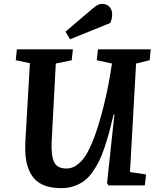

<svg xmlns="http://www.w3.org/2000/svg" viewBox="-20 -954 809 988"><path d="M457 -910.2Q473.1 -923.8 483.4 -929Q493.7 -934.1 506.8 -934.1Q527.8 -934.1 542.5 -919.7Q557.1 -905.3 557.1 -879.9Q557.1 -858.4 547.9 -835.9L340.8 -752L316.9 -791ZM648.9 -68.8 731.9 -56.2 725.1 0H538.1L530.8 -12.2L568.8 -365.2H564.9Q552.2 -312.5 542.2 -274.9Q532.2 -237.3 517.8 -194.8Q503.4 -152.3 489 -123.5Q474.6 -94.7 454.6 -66.7Q434.6 -38.6 411.9 -22.2Q389.2 -5.9 359.6 4.2Q330.1 14.2 294.9 14.2Q238.8 14.2 200.7 -2.9Q162.6 -20 142.1 -53.5Q121.6 -86.9 114.5 -129.9Q107.4 -172.9 110.8 -231L133.8 -628.9L61 -644L66.9 -700.2H355L349.1 -644L267.1 -627L246.1 -230Q242.2 -155.8 257.8 -121.3Q273.4 -86.9 321.8 -86.9Q356 -86.9 384.5 -111.8Q413.1 -136.7 432.1 -172.9Q469.2 -243.7 500.5 -358.9Q531.7 -474.1 546.9 -569.8L556.2 -627L478 -644L483.9 -700.2H755.9L750 -644L680.2 -627Z"/></svg>

Font: Literata Book
Style: Bold Italic
Weight: 700
Italic angle: -3°
Designer: Latin by Veronika Burian and Jose Scaglione. Greek by Irene Vlachou. Cyrillic by Vera Evstafieva
Foundry: TypeTogether
Version: Version 1.003;PS 001.003;hotconv 1.0.88;makeotf.lib2.5.64775